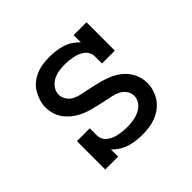

<svg xmlns="http://www.w3.org/2000/svg" viewBox="-133 -698 867 867"><g transform="rotate(-45 300.0 -265.0)"><path d="M325 8Q305 8 284.5 5.5Q264 3 245 -3Q226 -9 208.5 -20Q191 -31 177 -46V0H95V-181H177V-136Q177 -123 183 -111Q189 -99 199.5 -91Q210 -83 222 -78Q234 -73 247 -70.5Q260 -68 273 -66.5Q286 -65 299 -65Q312 -65 326 -66.5Q340 -68 353 -71Q366 -74 378.5 -80Q391 -86 401 -95Q411 -104 417 -117Q423 -130 423 -143Q423 -162 411.5 -177.5Q400 -193 383.5 -201Q367 -209 349 -212.5Q331 -216 313 -220Q295 -224 277 -228Q259 -232 241 -237Q223 -242 206 -249Q189 -256 173.5 -266Q158 -276 144.5 -289Q131 -302 121.5 -317.5Q112 -333 107 -351Q102 -369 102 -388Q102 -409 108.5 -430Q115 -451 126 -469.5Q137 -488 154 -501.5Q171 -515 191 -523.5Q211 -532 232.5 -535Q254 -538 276 -538Q296 -538 316 -535.5Q336 -533 355.5 -527Q375 -521 392 -510Q409 -499 423 -484V-530H505V-349H423V-394Q423 -407 417 -419Q411 -431 401 -439Q391 -447 378.5 -452Q366 -457 353.5 -459.5Q341 -462 328 -463.5Q315 -465 302 -465Q282 -465 262.5 -462Q243 -459 225.5 -449.5Q208 -440 196.5 -423.5Q185 -407 185 -387Q185 -369 196 -353Q207 -337 223.5 -329Q240 -321 258.5 -317.5Q277 -314 295 -310Q313 -306 331 -302Q349 -298 366.5 -293Q384 -288 401.5 -281Q419 -274 434.5 -264.5Q450 -255 463.5 -242Q477 -229 486.5 -213Q496 -197 501 -179Q506 -161 506 -143Q506 -121 499.5 -99.5Q493 -78 480.5 -59.5Q468 -41 450 -27.5Q432 -14 411.5 -6Q391 2 369 5Q347 8 325 8Z"/></g></svg>

Font: Iosevka Slab Extended
Style: Regular
Weight: 400
Width: 7
Monospace: yes
Designer: Belleve Invis
Foundry: Belleve Invis
Version: Version 11.1.1; ttfautohint (v1.8.3)